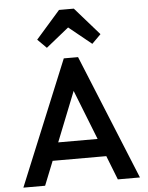

<svg xmlns="http://www.w3.org/2000/svg" viewBox="-63 -1022 827 1073"><g transform="rotate(-5 351.0 -486.0)"><path d="M24 0 312 -700H392L678 0H554L501 -135H200L146 0ZM240 -235H461L351 -514ZM223 -767 173 -817 309 -972H392L528 -817L478 -767L351 -870Z"/></g></svg>

Font: Outfit Medium
Style: Regular
Weight: 500
Designer: Rodrigo Fuenzalida
Foundry: fragTYPE
Version: Version 1.100; ttfautohint (v1.8.4.7-5d5b);gftools[0.9.27]